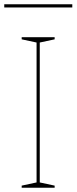

<svg xmlns="http://www.w3.org/2000/svg" viewBox="-22 -883 360 903"><path d="M235 -708V-698L165 -683V-25L235 -10V0H80V-10L150 -25V-683L80 -698V-708ZM-2 -848V-863H318V-848Z"/></svg>

Font: Kalnia Thin
Style: Regular
Weight: 250
Designer: Frida Medrano
Foundry: Frida Medrano
Version: Version 1.105